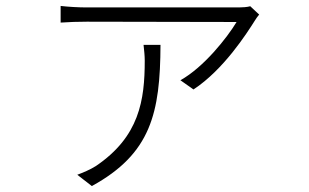

<svg xmlns="http://www.w3.org/2000/svg" viewBox="-20 -558 1040 646"><path d="M852 -509 822 -537C812 -534 795 -533 784 -533C732 -533 303 -533 272 -533C244 -533 210 -535 184 -538V-482C211 -484 244 -485 272 -485C303 -485 716 -484 776 -484C744 -431 666 -332 587 -288L631 -257C733 -324 811 -447 837 -488C841 -495 847 -503 852 -509ZM520 -407H463C465 -388 467 -371 467 -354C467 -221 449 -98 302 1C283 13 259 23 240 30L289 68C488 -41 519 -178 520 -407Z"/></svg>

Font: Noto Sans HK Light
Style: Regular
Weight: 300
Designer: Ryoko NISHIZUKA 西塚涼子 (kana, bopomofo & ideographs); Paul D. Hunt (Latin, Greek & Cyrillic); Sandoll Communications 산돌커뮤니
Foundry: Adobe
Version: Version 2.004;hotconv 1.0.118;makeotfexe 2.5.65603